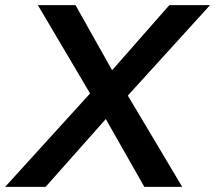

<svg xmlns="http://www.w3.org/2000/svg" viewBox="-71 -725 835 745"><path d="M-51 0 300 -386 297 -331 76 -705H222L380 -424H339L586 -705H744L404 -331L406 -386L636 0H489L322 -294H367L106 0Z"/></svg>

Font: Mulish ExtraLight
Style: Italic
Weight: 200
Italic angle: -9°
Designer: Vernon Adams
Foundry: Vernon Adams
Version: Version 3.603